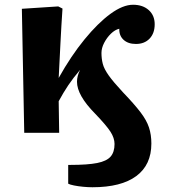

<svg xmlns="http://www.w3.org/2000/svg" viewBox="-20 -559 718 808"><path d="M369 229Q351 229 330 227Q309 225 291.5 221.5Q274 218 267 214V135H276Q349 135 389 127Q429 119 445.5 100Q462 81 462 47Q462 22 445 -4.5Q428 -31 380 -81Q304 -158 304 -215Q304 -239 317 -265Q288 -231 267.5 -200.5Q247 -170 227 -133L229 0H82L72 -522L225 -532L243 -523Q238 -450 234.5 -379Q231 -308 227 -231Q279 -324 335.5 -393Q392 -462 444.5 -500.5Q497 -539 540 -539Q581 -539 606 -516.5Q631 -494 631 -457Q631 -419 609.5 -396.5Q588 -374 552 -374Q519 -374 500 -391.5Q481 -409 482 -438Q464 -434 447 -417.5Q430 -401 418.5 -379Q407 -357 407 -336Q407 -312 412.5 -290.5Q418 -269 437.5 -241.5Q457 -214 498 -170Q545 -121 571 -87Q597 -53 607 -22.5Q617 8 617 45Q617 135 553.5 182Q490 229 369 229Z"/></svg>

Font: Literata 7pt
Style: Bold
Weight: 700
Designer: Latin by Veronika Burian and Jose Scaglione. Greek by Irene Vlachou. Cyrillic by Vera Evstafieva.
Foundry: TypeTogether
Version: Version 3.002